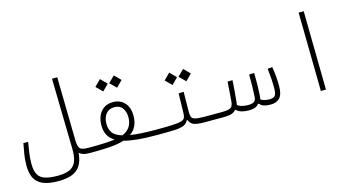

<svg xmlns="http://www.w3.org/2000/svg" viewBox="-85 -1082 3101 1635"><g transform="rotate(-15 1465.0 -264.5)"><path d="M580.1 1.5Q545.4 1.5 523.7 -5.6Q502 -12.7 489.7 -26.4Q483.4 46.4 455.3 87.9Q427.2 129.4 378.9 146.5Q330.6 163.6 262.2 163.6Q175.8 163.6 125.2 141.1Q74.7 118.7 53.2 74.7Q31.7 30.8 31.7 -33.7Q31.7 -87.4 39.8 -134.8Q47.9 -182.1 56.2 -226.6H98.1Q91.8 -184.1 84.2 -137.5Q76.7 -90.8 76.7 -38.6Q76.7 22 95.5 56.2Q114.3 90.3 156.7 104Q199.2 117.7 269 117.7Q337.4 117.7 376.7 98.4Q416 79.1 431.9 36.9Q447.8 -5.4 446.3 -74.7L433.6 -693.4H480L490.2 -124.5Q492.2 -91.8 499.8 -74.5Q507.3 -57.1 527.3 -50.8Q547.4 -44.4 585.9 -44.4Q604.5 -44.4 613.5 -40.8Q622.6 -37.1 622.6 -22Q622.6 -5.9 610.1 -2.2Q597.7 1.5 580.1 1.5Z M580.6 1.5 585.9 -44.4Q667.5 -44.4 722.7 -47.1Q777.8 -49.8 814.5 -54.7Q773.9 -79.1 755.4 -115.2Q736.8 -151.4 736.8 -200.7Q736.8 -246.6 753.2 -284.2Q769.5 -321.8 802 -344.2Q834.5 -366.7 883.3 -366.7Q944.3 -366.7 983.4 -325.4Q1022.5 -284.2 1022.5 -208.5Q1022.5 -107.9 950.7 -58.1Q992.2 -51.3 1047.1 -47.9Q1102.1 -44.4 1172.9 -44.4Q1192.9 -44.4 1201.9 -41Q1210.9 -37.6 1210.9 -24.9Q1210.9 -8.3 1198.5 -3.4Q1186 1.5 1164.6 1.5Q1073.2 1.5 1004.2 -5.1Q935.1 -11.7 884.8 -25.9Q855.5 -16.1 815.9 -10Q776.4 -3.9 719.5 -1.2Q662.6 1.5 580.6 1.5ZM887.7 -72.3Q977.5 -108.9 977.5 -209.5Q977.5 -255.4 954.3 -288.6Q931.2 -321.8 882.3 -321.8Q834.5 -321.8 808.1 -288.6Q781.7 -255.4 781.7 -201.2Q781.7 -158.2 802.2 -125.2Q822.8 -92.3 887.7 -72.3ZM949.2 -475.6 894.5 -529.8 949.2 -584.5 1003.4 -529.8ZM827.1 -475.6 772.5 -529.8 827.1 -584.5 881.3 -529.8Z M1166 1.5 1171.9 -44.4Q1265.6 -44.4 1319.6 -46.9Q1373.5 -49.3 1398.9 -56.9Q1424.3 -64.5 1431.4 -79.3Q1438.5 -94.2 1439 -119.1L1442.9 -293.5L1487.8 -295.4L1485.4 -124Q1485.4 -93.8 1490.7 -76.4Q1496.1 -59.1 1521 -51.8Q1545.9 -44.4 1604.5 -44.4H1757.8Q1776.4 -44.4 1783 -40.8Q1789.6 -37.1 1789.6 -22Q1789.6 -7.3 1779.5 -2.9Q1769.5 1.5 1752 1.5H1593.3Q1527.8 1.5 1499 -10Q1470.2 -21.5 1457.5 -54.2H1450.7Q1436.5 -26.4 1408 -14.6Q1379.4 -2.9 1326.9 -0.7Q1274.4 1.5 1188 1.5Q1182.6 1.5 1177.2 1.5Q1171.9 1.5 1166 1.5ZM1533.2 -376 1478.5 -430.2 1533.2 -484.9 1587.4 -430.2ZM1411.1 -376 1356.4 -430.2 1411.1 -484.9 1465.3 -430.2Z M1753.4 1.5 1757.8 -44.4Q1800.8 -44.4 1821.8 -51.5Q1842.8 -58.6 1850.1 -73.7Q1857.4 -88.9 1859.4 -113.8Q1863.3 -165.5 1866 -202.1Q1868.7 -238.8 1871.6 -282.7L1915 -283.7Q1912.6 -242.2 1909.9 -206.3Q1907.2 -170.4 1903.3 -130.4Q1901.9 -112.3 1900.1 -97.2Q1898.4 -82 1896.5 -69.8Q1914.1 -55.7 1939 -50Q1963.9 -44.4 1987.8 -44.4Q2025.9 -44.4 2042.2 -55.9Q2058.6 -67.4 2060.5 -96.7Q2063 -132.8 2064 -187.7Q2064.9 -242.7 2064.5 -293.5L2109.4 -294.9Q2110.4 -247.6 2109.6 -193.6Q2108.9 -139.6 2106.4 -101.6Q2105 -82 2102.1 -63.5Q2118.2 -52.7 2137.9 -48.6Q2157.7 -44.4 2178.2 -44.4Q2214.4 -44.4 2227.5 -61.5Q2240.7 -78.6 2240.7 -127.9Q2240.7 -208 2229.5 -299.8L2271 -303.2Q2279.3 -252.4 2282.5 -211.7Q2285.6 -170.9 2285.6 -132.8Q2285.6 -59.1 2257.1 -28.8Q2228.5 1.5 2175.8 1.5Q2146 1.5 2121.3 -4.9Q2096.7 -11.2 2080.1 -31.7H2071.8Q2057.1 -11.2 2033.9 -4.9Q2010.7 1.5 1981.4 1.5Q1952.1 1.5 1922.6 -6.3Q1893.1 -14.2 1877.4 -32.2L1868.7 -31.7Q1861.8 -22.9 1850.6 -15.4Q1839.4 -7.8 1816.9 -3.2Q1794.4 1.5 1753.4 1.5Z M2618.2 0 2607.9 -693.4H2652.8L2663.1 0Z"/></g></svg>

Font: Cascadia Mono NF ExtraLight
Style: Regular
Weight: 200
Monospace: yes
Designer: Aaron Bell
Foundry: Saja Typeworks
Version: Version 2404.023; ttfautohint (v1.8.4)